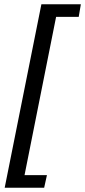

<svg xmlns="http://www.w3.org/2000/svg" viewBox="-20 -728 399 900"><path d="M2 152 174 -708H359L349 -649H243L95 93H200L187 152Z"/></svg>

Font: Source Sans 3 ExtraLight SemiBold
Style: Italic
Weight: 600
Italic angle: -11°
Version: Version 3.052;hotconv 1.1.0;makeotfexe 2.6.0